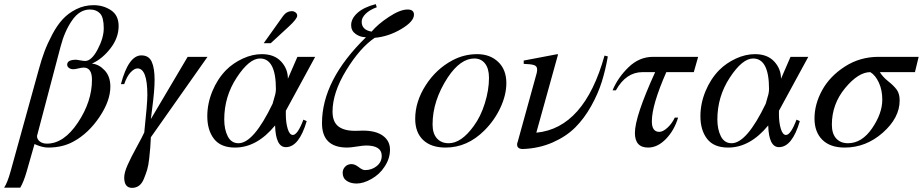

<svg xmlns="http://www.w3.org/2000/svg" viewBox="-60 -703 4465 929"><path d="M-9 127 128 -368Q141 -416 155.5 -454.5Q170 -493 193 -536.5Q216 -580 243 -609.5Q270 -639 309 -658.5Q348 -678 393 -678Q440 -678 477 -653.5Q514 -629 514 -577Q514 -520 474.5 -469Q435 -418 386 -396V-395Q419 -392 446.5 -362.5Q474 -333 474 -284Q474 -215 421 -136.5Q368 -58 297 -19Q244 11 173 11Q144 11 107 -6L69 127Q55 176 38 205H-40Q-24 181 -9 127ZM233 -477 119 -45Q119 -29 132.5 -18.5Q146 -8 167 -8Q249 -8 317 -110Q385 -212 385 -317Q385 -376 345 -376Q336 -376 319.5 -372Q303 -368 295 -368Q282 -368 273.5 -374.5Q265 -381 265 -390Q265 -414 309 -414Q312 -414 328 -411Q344 -408 352 -408Q383 -408 412.5 -464Q442 -520 442 -566Q442 -619 424 -638Q406 -657 375 -657Q325 -657 288.5 -604Q252 -551 233 -477Z M944 -428 670 -39Q668 -5 667 11.5Q666 28 662 63.5Q658 99 652 118.5Q646 138 636.5 161.5Q627 185 612.5 195.5Q598 206 579 206Q541 206 541 156Q541 132 557.5 95Q574 58 601 9Q628 -40 638 -62Q653 -202 653 -243Q653 -372 605 -372Q590 -372 572 -353Q554 -334 541 -296H525Q562 -435 624 -435Q660 -435 674 -404.5Q688 -374 688 -317Q688 -289 685 -255Q682 -221 676.5 -179.5Q671 -138 670 -127L848 -428Z M1216 -494 1310 -626Q1327 -649 1353 -649Q1362 -649 1370 -643Q1378 -637 1378 -627Q1378 -612 1338 -575L1250 -494ZM1465 -428 1323 -167V-149Q1323 -110 1332 -80Q1341 -50 1357 -50Q1380 -50 1408 -124L1424 -117Q1387 9 1323 9Q1274 9 1271 -96Q1183 11 1077 11Q1008 11 975.5 -31Q943 -73 943 -141Q943 -202 967.5 -261.5Q992 -321 1034 -364Q1068 -398 1114.5 -419.5Q1161 -441 1207 -441Q1267 -441 1300 -405.5Q1333 -370 1333 -322L1379 -428ZM1275 -272Q1275 -420 1198 -420Q1146 -420 1085.5 -328Q1025 -236 1025 -125Q1025 -77 1042 -43.5Q1059 -10 1094 -10Q1167 -10 1259 -201Q1260 -207 1264.5 -220.5Q1269 -234 1272 -247Q1275 -260 1275 -272Z M1758 -683 1763 -668Q1728 -655 1709 -636Q1690 -617 1690 -598Q1690 -558 1738 -550Q1768 -586 1822 -621.5Q1876 -657 1912 -657Q1943 -657 1943 -632Q1943 -599 1881.5 -562.5Q1820 -526 1753 -520Q1682 -472 1615.5 -363.5Q1549 -255 1549 -163Q1549 -114 1576.5 -92Q1604 -70 1658 -70Q1665 -70 1679 -70.5Q1693 -71 1696 -71Q1759 -71 1793 -46Q1827 -21 1827 21Q1827 66 1799 106Q1777 140 1738 162.5Q1699 185 1665 185Q1637 185 1617.5 172Q1598 159 1598 133Q1598 116 1610 103.5Q1622 91 1641 91Q1657 91 1675.5 105.5Q1694 120 1706 120Q1739 120 1763 100.5Q1787 81 1787 51Q1787 1 1711 1Q1698 1 1666.5 6Q1635 11 1620 11Q1498 11 1498 -107Q1498 -315 1710 -522L1709 -523Q1683 -523 1661 -538.5Q1639 -554 1639 -581Q1639 -613 1669.5 -640.5Q1700 -668 1758 -683Z M2390 -301Q2390 -244 2361.5 -182.5Q2333 -121 2284 -72Q2201 11 2096 11Q2026 11 1987.5 -25.5Q1949 -62 1949 -128Q1949 -211 1999.5 -290Q2050 -369 2129 -411Q2185 -441 2249 -441Q2311 -441 2350.5 -403.5Q2390 -366 2390 -301ZM2306 -326Q2306 -371 2287 -395.5Q2268 -420 2235 -420Q2168 -420 2107 -329Q2033 -216 2033 -101Q2033 -57 2054 -33.5Q2075 -10 2111 -10Q2172 -10 2232 -93Q2266 -139 2286 -203.5Q2306 -268 2306 -326Z M2865 -434 2881 -430Q2870 -366 2852 -308Q2834 -250 2800.5 -190Q2767 -130 2723.5 -86.5Q2680 -43 2614.5 -14Q2549 15 2470 18Q2442 18 2442 -4Q2442 -10 2445 -17L2537 -350Q2539 -360 2539 -367Q2539 -383 2524 -388Q2509 -393 2474 -394V-410L2637 -441L2640 -439L2535 -61Q2767 -83 2865 -434Z M3318 -428 3297 -354H3164Q3094 -195 3094 -116Q3094 -65 3130 -65Q3148 -65 3170 -85.5Q3192 -106 3205 -134H3221Q3203 -73 3162.5 -31Q3122 11 3076 11Q3012 11 3012 -60Q3012 -139 3110 -354H3049Q2969 -354 2920 -266H2904Q2929 -327 2981 -377.5Q3033 -428 3100 -428Z M3851 -428 3709 -167V-149Q3709 -110 3718 -80Q3727 -50 3743 -50Q3766 -50 3794 -124L3810 -117Q3773 9 3709 9Q3660 9 3657 -96Q3569 11 3463 11Q3394 11 3361.5 -31Q3329 -73 3329 -141Q3329 -202 3353.5 -261.5Q3378 -321 3420 -364Q3454 -398 3500.5 -419.5Q3547 -441 3593 -441Q3653 -441 3686 -405.5Q3719 -370 3719 -322L3765 -428ZM3661 -272Q3661 -420 3584 -420Q3532 -420 3471.5 -328Q3411 -236 3411 -125Q3411 -77 3428 -43.5Q3445 -10 3480 -10Q3553 -10 3645 -201Q3646 -207 3650.5 -220.5Q3655 -234 3658 -247Q3661 -260 3661 -272Z M4385 -428 4367 -354H4197Q4212 -330 4238 -309.5Q4264 -289 4278.5 -269.5Q4293 -250 4293 -217Q4293 -133 4211.5 -61Q4130 11 4027 11Q3957 11 3919 -26.5Q3881 -64 3881 -130Q3881 -199 3918 -266.5Q3955 -334 4028 -381Q4101 -428 4191 -428ZM4209 -221Q4209 -267 4192.5 -303Q4176 -339 4151 -354Q4093 -354 4029 -276.5Q3965 -199 3965 -100Q3965 -56 3986 -33Q4007 -10 4043 -10Q4110 -10 4159.5 -82Q4209 -154 4209 -221Z"/></svg>

Font: STIX
Style: Italic
Weight: 400
Italic angle: -16.33°
Designer: MicroPress Inc., with final additions and corrections provided by Coen Hoffman, Elsevier (retired)
Version: Version 1.1.1